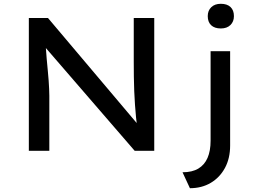

<svg xmlns="http://www.w3.org/2000/svg" viewBox="-20 -795 1363 1012"><path d="M132 0V-700H233L717 -127L705 -118Q700 -145 697 -176.5Q694 -208 691.5 -242.5Q689 -277 687.5 -314.5Q686 -352 685.5 -391Q685 -430 685 -470V-700H793V0H690L213 -552L220 -566Q223 -522 226 -486.5Q229 -451 232 -422Q235 -393 236.5 -369.5Q238 -346 239 -326.5Q240 -307 240 -291V0ZM981 197 942 113Q993 113 1025.5 93.5Q1058 74 1074 37Q1090 0 1090 -53V-525H1193V-28Q1193 40 1165.5 90.5Q1138 141 1090.5 169Q1043 197 981 197ZM1144 -645Q1111 -645 1093 -662Q1075 -679 1075 -710Q1075 -739 1093.5 -757Q1112 -775 1144 -775Q1177 -775 1195 -758Q1213 -741 1213 -710Q1213 -681 1194.5 -663Q1176 -645 1144 -645Z"/></svg>

Font: Lexend Exa
Style: Regular
Weight: 400
Designer: Bonnie Shaver-Troup, Thomas Jockin
Foundry: Lexend
Version: Version 1.007